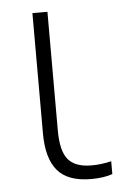

<svg xmlns="http://www.w3.org/2000/svg" viewBox="-45 -565 396 609"><g transform="rotate(-5 153.5 -260.5)"><path d="M81.1 -147.9V-530.8H128.9V-152.8Q128.9 -87.4 151.6 -60.3Q174.3 -33.2 226.1 -33.2Q257.8 -33.2 289.1 -41V0Q261.2 9.8 221.2 9.8Q147 9.8 114 -29.3Q81.1 -68.4 81.1 -147.9Z"/></g></svg>

Font: OpenSans-Light
Style: Regular
Weight: 300
Foundry: Ascender Corporation
Version: Version 1.10